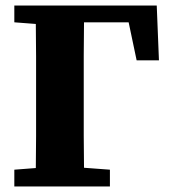

<svg xmlns="http://www.w3.org/2000/svg" viewBox="-20 -677 622 697"><path d="M32 -596V-657H549L557 -458H476L447 -596H285Q284 -536 284 -475.5Q284 -415 284 -353V-294Q284 -241 284 -184Q284 -127 285 -68L379 -61V0H32V-61L110 -67Q111 -126 111 -183Q111 -240 111 -293V-353Q111 -412 111 -471.5Q111 -531 110 -590Z"/></svg>

Font: Source Serif 4 SmText
Style: Bold
Weight: 700
Designer: Frank Grießhammer
Foundry: Adobe
Version: Version 4.005;hotconv 1.1.0;makeotfexe 2.6.0